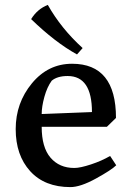

<svg xmlns="http://www.w3.org/2000/svg" viewBox="-20 -752 534 783"><path d="M294 -530Q205 -579 107 -674Q132 -715 175 -732Q229 -636 317 -556ZM267 11Q162 11 103 -54Q44 -119 44 -225.5Q44 -332 110 -412Q176 -492 274 -492Q453 -492 453 -271L416 -235H150Q150 -151 186 -109Q222 -67 283 -67Q307 -67 351 -81.5Q395 -96 429 -116L454 -78Q435 -59 371.5 -24Q308 11 267 11ZM256 -442Q214 -442 191 -423Q172 -397 161 -357Q150 -317 150 -287L355 -295Q355 -442 256 -442Z"/></svg>

Font: Asul
Style: Regular
Weight: 400
Version: Version 1.001